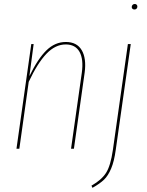

<svg xmlns="http://www.w3.org/2000/svg" viewBox="-20 -736 728 950"><path d="M645 -689Q639.2 -689 635.5 -692.4Q631.8 -695.8 631.8 -701.2Q631.8 -707.5 636 -711.9Q640.1 -716.3 647 -716.3Q652.8 -716.3 656.2 -712.6Q659.7 -709 659.7 -703.6Q659.7 -697.3 655.8 -693.1Q651.9 -689 645 -689ZM305.7 -528.3Q360.4 -528.3 384.3 -487.8Q408.2 -447.3 398.9 -377L345.7 0H331.5L384.8 -376Q394 -442.9 373.5 -479.5Q353 -516.1 305.2 -516.1Q253.9 -516.1 210 -470.2Q166 -424.3 122.1 -331.1L75.7 0H61.5L134.8 -518.1H146.5L125.5 -359.4Q167.5 -445.8 210 -487.1Q252.4 -528.3 305.7 -528.3ZM437.5 193.4 432.6 182.6Q482.4 154.3 504.9 119.1Q527.3 84 538.6 5.4L612.8 -518.1H627L552.7 5.4Q544.9 62.5 530 97.9Q515.1 133.3 494.9 152.8Q474.6 172.4 437.5 193.4Z"/></svg>

Font: Fira Sans Compressed Hair
Style: Italic
Weight: 100
Width: 3
Italic angle: -8°
Designer: Carrois Corporate & Edenspiekermann AG
Foundry: Carrois Corporate GbR & Edenspiekermann AG
Version: Version 4.203;PS 004.203;hotconv 1.0.88;makeotf.lib2.5.64775